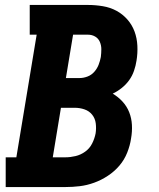

<svg xmlns="http://www.w3.org/2000/svg" viewBox="-20 -755 640 775"><path d="M3 0V-120H46L128 -615H100V-735H335Q365 -735 395 -730Q425 -725 450 -711.5Q475 -698 494 -676.5Q513 -655 523 -628Q533 -601 534.5 -570.5Q536 -540 531 -510Q528 -490 521 -469.5Q514 -449 501.5 -431.5Q489 -414 471.5 -400Q454 -386 435 -377Q457 -364 474.5 -345Q492 -326 501.5 -302Q511 -278 512.5 -251Q514 -224 509 -196Q505 -168 493.5 -139Q482 -110 462 -86.5Q442 -63 415.5 -45.5Q389 -28 360 -17.5Q331 -7 302 -3.5Q273 0 244 0ZM246 -440H302Q317 -440 333 -446Q349 -452 360.5 -465Q372 -478 378 -493.5Q384 -509 387 -525Q389 -541 389 -556.5Q389 -572 383 -586Q377 -600 364 -607.5Q351 -615 335 -615H275ZM193 -120H244Q264 -120 285 -125Q306 -130 324 -143Q342 -156 352 -176Q362 -196 366 -217Q369 -237 366.5 -257Q364 -277 352 -292Q340 -307 321 -313.5Q302 -320 281 -320H226Z"/></svg>

Font: Iosevka Slab Heavy Extended
Style: Italic
Weight: 900
Width: 7
Italic angle: -9°
Monospace: yes
Designer: Belleve Invis
Foundry: Belleve Invis
Version: Version 11.1.0; ttfautohint (v1.8.3)